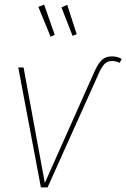

<svg xmlns="http://www.w3.org/2000/svg" viewBox="-20 -811 547 831"><path d="M59 -519H82L174 -19L391 -506Q406 -538 422 -552.5Q438 -567 465 -567Q487 -567 507 -556L498 -539Q482 -547 465 -547Q447 -547 435 -536.5Q423 -526 411 -501L186 0H157ZM171 -791 217 -660 199 -652 146 -781ZM271 -790 312 -663 294 -656 246 -779Z"/></svg>

Font: Fira Sans Condensed Thin
Style: Italic
Weight: 250
Width: 3
Italic angle: -8°
Designer: Carrois Corporate & Edenspiekermann AG
Foundry: Carrois Corporate GbR & Edenspiekermann AG
Version: Version 4.203